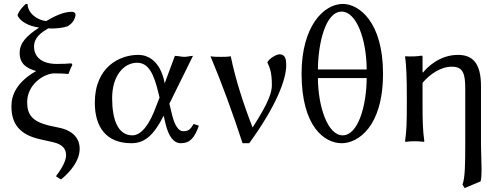

<svg xmlns="http://www.w3.org/2000/svg" viewBox="-20 -718 2542 976"><path d="M348 -388 343 -396C324 -394 292 -393 269 -393C182 -393 153 -438 153 -480C153 -529 190 -552 225 -574C265 -571 300 -577 323 -584C340 -595 357 -607 364 -640C365 -650 359 -658 344 -658C303 -658 257 -636 215 -611C168 -615 121 -652 120 -698H111C93 -681 79 -666 69 -642C77 -612 126 -584 179 -578C115 -536 80 -500 80 -449C80 -395 113 -371 164 -357C67 -302 38 -237 38 -178C38 -87 81 -33 184 -10C206 -5 230 0 251 5C298 16 316 39 316 71C316 107 281 156 265 177L268 181L290 194C305 183 385 116 385 39C385 -32 327 -59 284 -68C263 -73 240 -77 228 -80C143 -101 118 -136 118 -199C118 -289 204 -345 256 -345C280 -345 313 -344 328 -342C334 -359 340 -374 348 -388Z M841 -191 961 -434C948 -434 932 -429 917 -429C902 -429 884 -434 869 -434L817 -294C817 -294 799 -439 682 -439C591 -439 462 -380 462 -196C462 -72 520 10 648 10C716 10 762 -31 812 -130L821 -91C837 -23 863 10 900 10C944 10 969 -16 991 -79L964 -88C947 -58 936 -51 911 -51C888 -51 868 -80 855 -133ZM791 -222 775 -181C741 -86 699 -30 653 -30C579 -30 550 -111 550 -219C550 -334 610 -399 677 -399C737 -399 763 -339 786 -243Z M1264 -70C1218 -188 1177 -314 1153 -432C1140 -429 1117 -429 1103 -429C1087 -429 1066 -429 1050 -432C1109 -292 1165 -137 1213 10H1247C1384 -179 1435 -313 1435 -387C1435 -415 1431 -442 1401 -442C1386 -442 1349 -422 1339 -401C1351 -374 1362 -352 1362 -286C1362 -251 1349 -201 1264 -70Z M1513 -344C1513 -72 1631 10 1717 10C1797 10 1927 -70 1927 -344C1927 -609 1803 -698 1723 -698C1625 -698 1513 -584 1513 -344ZM1844 -365H1596C1597 -494 1633 -659 1717 -659C1791 -659 1843 -521 1844 -365ZM1844 -321C1843 -176 1799 -30 1722 -30C1645 -30 1597 -177 1596 -321Z M2130 -349 2128 -352V-425C2128 -433 2127 -435 2122 -435C2100 -431 2064 -430 2041 -432L2039 -429C2046 -386 2048 -310 2048 -235V-180C2048 -105 2047 -54 2039 0L2041 3C2053 1 2076 0 2088 0C2100 0 2123 1 2135 3L2137 0C2129 -57 2128 -104 2128 -180V-297C2166 -342 2221 -379 2277 -379C2338 -379 2345 -337 2345 -263V6C2345 120 2344 186 2331 220L2342 238L2423 204C2427 188 2428 168 2428 144C2428 105 2425 57 2425 6V-281C2425 -396 2383 -439 2308 -439C2213 -439 2150 -374 2130 -349Z"/></svg>

Font: Libertinus Sans
Style: Regular
Weight: 400
Designer: Philipp H. Poll, Khaled Hosny
Foundry: Caleb Maclennan
Version: Version 7.050;RELEASE